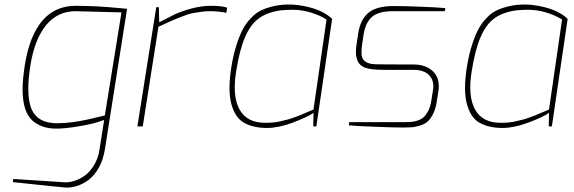

<svg xmlns="http://www.w3.org/2000/svg" viewBox="-20 -563 2558 855"><path d="M233.9 -14.2Q269 -14.2 306.6 -19.5Q344.2 -24.9 367.2 -30.3Q369.6 -30.8 372.1 -31.2Q395.5 -36.6 446.8 -48.8L521 -507.8L316.9 -513.2Q236.3 -513.2 185.1 -450.7Q133.8 -387.7 115.2 -271Q106 -212.4 106 -167.5Q106 -109.9 121.1 -75.7Q148.4 -14.2 233.9 -14.2ZM275.9 272.5Q268.1 272.5 37.1 248L39.1 233.9L272 249Q290.5 249 310.5 242.7Q334.5 235.4 357.9 218.8Q380.9 202.1 398.9 172.4Q417 142.6 422.9 104L443.8 -28.8Q397 -11.2 334 -1Q270.5 9.8 231 9.8Q186.5 9.8 155.8 -5.4Q124.5 -20 108.4 -44.9Q80.6 -85.4 80.6 -166Q80.6 -208.5 90.8 -274.9Q111.3 -402.8 168 -470.2Q224.6 -537.1 316.9 -537.1Q406.2 -537.1 507.8 -527.3L545.9 -523.9L446.8 104Q439.5 148.4 420.4 183.1Q400.9 217.8 375 237.8Q328.6 272.5 275.9 272.5Z M615.7 0H591.8L675.8 -530.8H687.5L689 -463.9Q733.9 -487.3 760.3 -500Q787.6 -512.7 832 -524.9Q877.4 -537.1 918.9 -537.1Q968.8 -537.1 991.7 -528.8L987.8 -505.9Q953.6 -513.2 914.6 -513.2Q893.6 -513.2 871.6 -509.8Q849.6 -506.8 835.4 -503.9Q820.8 -501 796.9 -491.7L775.4 -483.4Q757.3 -477.1 724.1 -461.4L685.5 -443.8Z M1160.6 -16.1Q1203.1 -16.1 1230.5 -23.4Q1241.2 -26.4 1259.3 -30.3Q1269.5 -32.7 1291 -40.5Q1299.8 -43.9 1307.1 -46.4Q1309.1 -47.4 1311 -47.9Q1319.3 -50.8 1322.8 -52.7Q1330.6 -55.7 1348.1 -63.5Q1374 -74.7 1376 -75.2L1434.1 -476.1Q1420.9 -484.4 1404.3 -492.2Q1342.3 -519.5 1282.2 -519.5Q1259.8 -519.5 1231.9 -517.1Q1171.9 -509.3 1134.3 -482.4Q1096.2 -455.6 1071.8 -398.9Q1046.9 -342.3 1031.7 -246.1Q1025.4 -207.5 1025.4 -174.3Q1025.4 -113.8 1046.9 -75.2Q1079.6 -16.1 1160.6 -16.1ZM1168.9 6.8Q1139.2 6.8 1115.2 1.5Q1090.8 -3.4 1068.8 -15.1Q1046.9 -26.9 1032.7 -48.3Q1018.6 -69.8 1010.3 -99.6Q1002 -130.4 1002 -171.9Q1002 -218.8 1012.7 -278.8Q1021 -326.2 1033.7 -364.7Q1045.9 -402.8 1059.6 -429.2Q1072.8 -455.1 1090.8 -475.1Q1108.4 -495.1 1124 -505.9Q1139.6 -516.6 1160.6 -524.4Q1210.4 -543 1266.1 -543Q1308.1 -543 1355.5 -531.2Q1422.4 -514.2 1459 -479L1388.7 0H1375L1376 -60.1Q1345.7 -40 1282.7 -16.6Q1219.7 6.8 1168.9 6.8Z M1773.4 4.9Q1735.4 4.9 1647.9 1.5Q1560.1 -2 1533.2 -4.9L1535.2 -19H1779.3Q1797.9 -19 1809.1 -20Q1819.8 -20.5 1837.4 -25.4Q1854.5 -30.8 1865.2 -40Q1876 -49.8 1886.2 -67.9Q1896 -85.9 1900.4 -112.8L1908.2 -162.1Q1909.7 -170.9 1909.7 -178.7Q1909.7 -207.5 1892.6 -226.6Q1870.1 -252 1819.3 -252H1688.5Q1631.3 -252 1605 -261.7Q1595.7 -265.6 1587.4 -272Q1572.8 -282.7 1567.4 -307.6Q1564.9 -317.4 1564.9 -330.6Q1564.9 -347.7 1568.4 -369.6Q1570.3 -380.9 1571.8 -392.6Q1573.2 -403.8 1575.2 -415Q1585.4 -478 1622.1 -507.3Q1658.2 -536.1 1733.4 -536.1Q1775.4 -536.1 1851.6 -533.2Q1927.2 -530.3 1963.4 -526.9L1960.4 -513.2H1729Q1667 -513.2 1637.7 -488.8Q1607.9 -463.9 1599.1 -409.2L1592.3 -362.8Q1589.8 -347.7 1589.8 -330.1Q1589.8 -322.8 1590.3 -317.4Q1594.2 -287.6 1629.9 -279.3Q1635.7 -277.8 1647.9 -277.3Q1650.4 -277.3 1652.3 -276.9Q1671.9 -275.9 1820.3 -275.9Q1878.4 -275.9 1909.7 -243.7Q1934.1 -218.8 1934.1 -179.2Q1934.1 -168.5 1932.1 -155.8L1924.3 -106.9Q1919.4 -75.7 1907.7 -53.7Q1896 -31.7 1882.8 -20.5Q1869.6 -9.3 1848.6 -3.4Q1827.6 2.9 1813 3.9Q1797.9 4.9 1773.4 4.9Z M2209.5 -16.1Q2252 -16.1 2279.3 -23.4Q2290 -26.4 2308.1 -30.3Q2318.4 -32.7 2339.8 -40.5Q2348.6 -43.9 2356 -46.4Q2357.9 -47.4 2359.9 -47.9Q2368.2 -50.8 2371.6 -52.7Q2379.4 -55.7 2397 -63.5Q2422.9 -74.7 2424.8 -75.2L2482.9 -476.1Q2469.7 -484.4 2453.1 -492.2Q2391.1 -519.5 2331.1 -519.5Q2308.6 -519.5 2280.8 -517.1Q2220.7 -509.3 2183.1 -482.4Q2145 -455.6 2120.6 -398.9Q2095.7 -342.3 2080.6 -246.1Q2074.2 -207.5 2074.2 -174.3Q2074.2 -113.8 2095.7 -75.2Q2128.4 -16.1 2209.5 -16.1ZM2217.8 6.8Q2188 6.8 2164.1 1.5Q2139.6 -3.4 2117.7 -15.1Q2095.7 -26.9 2081.5 -48.3Q2067.4 -69.8 2059.1 -99.6Q2050.8 -130.4 2050.8 -171.9Q2050.8 -218.8 2061.5 -278.8Q2069.8 -326.2 2082.5 -364.7Q2094.7 -402.8 2108.4 -429.2Q2121.6 -455.1 2139.6 -475.1Q2157.2 -495.1 2172.9 -505.9Q2188.5 -516.6 2209.5 -524.4Q2259.3 -543 2314.9 -543Q2356.9 -543 2404.3 -531.2Q2471.2 -514.2 2507.8 -479L2437.5 0H2423.8L2424.8 -60.1Q2394.5 -40 2331.5 -16.6Q2268.6 6.8 2217.8 6.8Z"/></svg>

Font: Squarion Thin
Style: Italic
Weight: 100
Designer: Natanael Gama
Version: Version 1.00;September 12, 2019;FontCreator 11.5.0.2425 64-b